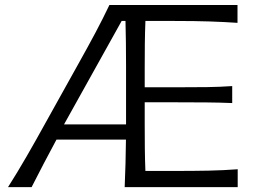

<svg xmlns="http://www.w3.org/2000/svg" viewBox="-20 -764 1051 784"><path d="M12.8 0H109.1Q133 -46.9 158.8 -96.4Q184.6 -145.9 210.6 -193.9H494.3Q493.6 -142.8 492.5 -96.5Q491.4 -50.2 489.1 0H950.6V-72.9Q893.4 -68.5 831.2 -67.2Q769.1 -66 699.8 -66H573.7Q571.9 -112.6 571.4 -158.7Q570.9 -204.8 570.9 -258V-346.3H699.8Q771 -346.3 823.5 -345.8Q876 -345.3 928.2 -343.2V-412.5Q878.9 -409.1 826.2 -408.3Q773.5 -407.6 700.7 -407.6H570.9V-484.4Q570.9 -538.3 571.4 -584.7Q571.9 -631.1 573.8 -678.4H693.2Q775.6 -678.4 836.3 -676.4Q896.9 -674.3 949.8 -670.7V-743.5H426.7Q400.1 -687.6 369.9 -630.9Q339.7 -574.2 304.2 -510.7L160.3 -252.3Q127.6 -192.9 89 -125.9Q50.4 -59 12.8 0ZM494.7 -256.1H241.5L476.7 -678.4H492.4Q493.4 -635.7 494.1 -591.3Q494.7 -546.8 494.7 -495.5Z"/></svg>

Font: Pinar-VF
Style: Regular
Weight: 300
Designer: Amin Abedi
Version: Version 3.0